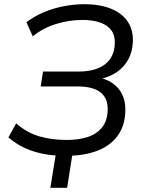

<svg xmlns="http://www.w3.org/2000/svg" viewBox="-20 -734 695 915"><path d="M220 161 245 7Q176 2 120 -19.5Q64 -41 20 -79L57 -146Q107 -102 166.5 -84.5Q226 -67 298 -67Q353 -67 396 -80.5Q439 -94 465 -125Q491 -156 493 -206Q496 -264 460 -293Q424 -322 350 -322H174L185 -393H354Q434 -393 479 -426.5Q524 -460 527 -525Q529 -564 511 -589Q493 -614 457.5 -626.5Q422 -639 372 -639Q310 -639 248 -620Q186 -601 136 -561L106 -628Q144 -657 189.5 -676Q235 -695 284.5 -704.5Q334 -714 382 -714Q456 -714 509 -692.5Q562 -671 589 -630.5Q616 -590 613 -533Q611 -487 591.5 -451Q572 -415 537.5 -391Q503 -367 455 -357L456 -363Q515 -350 548 -307Q581 -264 577 -198Q574 -134 542 -89Q510 -44 454.5 -20Q399 4 324 8L300 161Z"/></svg>

Font: Nunito Sans 10pt
Style: Italic
Weight: 400
Italic angle: -9°
Designer: Vernon Adams
Foundry: Vernon Adams
Version: Version 3.101;gftools[0.9.27]